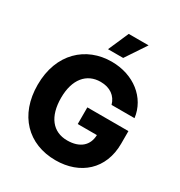

<svg xmlns="http://www.w3.org/2000/svg" viewBox="-217 -1102 1186 1263"><g transform="rotate(30 376.0 -470.5)"><path d="M389.2 9.8C575.7 9.8 709.5 -106.4 709.5 -300.8V-396.5H397.5V-270H543C541 -190.9 486.8 -141.6 390.6 -141.6C280.8 -141.6 216.3 -223.1 216.3 -364.7C216.3 -505.4 284.2 -585.9 390.1 -585.9C461.9 -585.9 510.7 -550.3 527.3 -490.2H701.7C683.6 -635.3 554.2 -737.3 387.2 -737.3C193.4 -737.3 40 -600.1 40 -362.3C40 -132.3 181.2 9.8 389.2 9.8ZM323.7 -795.9H439L542.5 -951.2H391.6Z"/></g></svg>

Font: Inter ExtraBold
Style: Regular
Weight: 800
Designer: Rasmus Andersson
Foundry: rsms
Version: Version 4.001;git-9221beed3